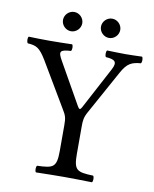

<svg xmlns="http://www.w3.org/2000/svg" viewBox="-89 -872 753 941"><g transform="rotate(10 287.5 -401.5)"><path d="M337 -122V-258C337 -288 338 -304 355 -334L474 -550C502 -601 524 -610 569 -614C575 -620 575 -641 569 -647C541 -646 509 -645 486 -645C463 -645 427 -646 395 -647C389 -641 389 -620 395 -614C439 -611 455 -601 434 -561L323 -352C315 -337 310 -338 301 -354L185 -559C161 -601 165 -611 221 -614C227 -620 227 -641 221 -647C185 -646 147 -645 107 -645C68 -645 35 -646 5 -647C-1 -641 0 -620 6 -614C48 -611 65 -605 100 -547L231 -326C249 -297 252 -286 252 -249V-122C252 -39 235 -34 155 -31C149 -25 149 -4 155 2C204 1 256 0 295 0C334 0 384 1 434 2C440 -4 440 -25 434 -31C354 -34 337 -39 337 -122ZM156 -757C156 -731 178 -709 204 -709C230 -709 252 -731 252 -757C252 -783 230 -805 204 -805C178 -805 156 -783 156 -757ZM345 -757C345 -731 367 -709 393 -709C419 -709 441 -731 441 -757C441 -783 419 -805 393 -805C367 -805 345 -783 345 -757Z"/></g></svg>

Font: Libertinus Serif
Style: Regular
Weight: 400
Designer: Philipp H. Poll, Khaled Hosny
Foundry: Caleb Maclennan
Version: Version 7.050;RELEASE